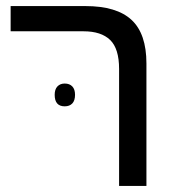

<svg xmlns="http://www.w3.org/2000/svg" viewBox="-20 -612 582 632"><path d="M372 -385Q372 -452 342.5 -480.5Q313 -509 255 -509H15V-592H261Q364 -592 413 -546.5Q462 -501 462 -403V0H372ZM193 -337Q209 -337 218 -327.5Q227 -318 227 -300Q227 -281 218 -271.5Q209 -262 193 -262Q160 -262 160 -300Q160 -318 169 -327.5Q178 -337 193 -337Z"/></svg>

Font: Noto Sans Hebrew
Style: Regular
Weight: 400
Designer: Monotype Design Team
Foundry: Monotype Imaging Inc.
Version: Version 1.000